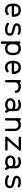

<svg xmlns="http://www.w3.org/2000/svg" viewBox="2481 -2988 638 5640"><g transform="rotate(90 2800.0 -168.0)"><path d="M281 -462H280Q281 -462 281 -462Q368 -462 418 -411Q476 -352 476 -229Q476 -214 465.5 -204Q455 -194 441 -194H156Q162 -126 193 -95Q222 -66 280 -66Q338 -66 368 -96Q378 -107 393 -107Q407 -107 417.5 -96.5Q428 -86 428 -72Q428 -57 417 -47Q367 3 280 3Q194 3 144 -46Q87 -103 85 -222Q84 -225 84 -228.5Q84 -232 85 -236Q87 -354 143 -412Q193 -462 281 -462ZM281 -393Q222 -393 193 -363Q162 -332 156 -263H405Q398 -331 368 -362Q338 -393 281 -393Z M846 -462Q907 -462 951 -447Q961 -444 971 -439Q981 -434 985 -431L989 -428Q1003 -418 1003 -400Q1003 -386 993 -376Q983 -366 968 -366Q956 -366 946 -373Q944 -376 929 -381Q895 -393 846 -393Q784 -393 756 -378Q742 -370 737.5 -362.5Q733 -355 733 -336Q733 -327 738 -321Q744 -313 759 -306Q783 -295 854 -279Q932 -262 965 -246Q993 -231 1011.5 -205.5Q1030 -180 1030 -148Q1030 -73 986 -35Q940 3 843 3Q761 3 704 -25Q690 -31 678.5 -39Q667 -47 662 -52L657 -57Q648 -67 648 -81Q648 -95 658 -105.5Q668 -116 682 -116Q699 -116 709 -103Q713 -97 734 -87Q777 -66 843 -66Q914 -66 941 -88Q961 -105 961 -148Q961 -162 955.5 -168.5Q950 -175 933 -184Q908 -196 839 -211Q760 -229 729 -243Q700 -257 684 -277Q663 -303 663 -336.5Q663 -370 679.5 -397.5Q696 -425 723 -439Q766 -462 846 -462Z M1543 -412Q1601 -352 1601 -229Q1601 -106 1542 -47Q1492 3 1405 3Q1318 3 1269 -47Q1268 -47 1267.5 -48Q1267 -49 1266 -49V96V97Q1266 111 1256 121Q1246 131 1231.5 131Q1217 131 1207 121Q1197 111 1197 97V96V-414Q1197 -429 1207 -439Q1217 -449 1231.5 -449Q1246 -449 1256 -439Q1266 -429 1266 -414V-410Q1267 -410 1267.5 -411Q1268 -412 1268 -412Q1318 -462 1405.5 -462Q1493 -462 1543 -412ZM1405 -393Q1347 -393 1318 -363Q1279 -324 1279 -229.5Q1279 -135 1318 -96Q1347 -66 1405 -66Q1463 -66 1493 -96Q1532 -135 1532 -229.5Q1532 -324 1493 -363Q1464 -393 1405 -393Z M1961 -462H1960Q1961 -462 1961 -462Q2048 -462 2098 -411Q2156 -352 2156 -229Q2156 -214 2145.5 -204Q2135 -194 2121 -194H1836Q1842 -126 1873 -95Q1902 -66 1960 -66Q2018 -66 2048 -96Q2058 -107 2073 -107Q2087 -107 2097.5 -96.5Q2108 -86 2108 -72Q2108 -57 2097 -47Q2047 3 1960 3Q1874 3 1824 -46Q1767 -103 1765 -222Q1764 -225 1764 -228.5Q1764 -232 1765 -236Q1767 -354 1823 -412Q1873 -462 1961 -462ZM1961 -393Q1902 -393 1873 -363Q1842 -332 1836 -263H2085Q2078 -331 2048 -362Q2018 -393 1961 -393Z M2365 -462Q2380 -462 2390 -452Q2400 -442 2400 -427V-424Q2450 -462 2520 -462Q2596 -462 2648 -427Q2676 -409 2693 -381Q2710 -353 2710 -320Q2710 -305 2699.5 -295Q2689 -285 2674.5 -285Q2660 -285 2650 -295Q2640 -305 2640 -320Q2640 -350 2610 -369Q2575 -392 2520 -392Q2467 -392 2434 -362Q2400 -331 2400 -275V-33V-30Q2400 -15 2390 -5Q2380 5 2365.5 5Q2351 5 2340.5 -5Q2330 -15 2330 -30V-33V-275Q2330 -427 2330 -427Q2330 -442 2340 -452Q2350 -462 2365 -462Z M3068 -465Q3137 -465 3186 -429Q3244 -387 3244 -319V-227V-117Q3247 -113 3251.5 -106Q3256 -99 3265.5 -84.5Q3275 -70 3281.5 -60.5Q3288 -51 3288 -51Q3294 -42 3294 -31Q3294 -17 3284 -6.5Q3274 4 3259 4Q3240 4 3230 -12L3204 -52Q3141 0 3059 0Q2982 0 2931 -32Q2901 -51 2882.5 -83Q2864 -115 2864 -155Q2864 -195 2884 -226.5Q2904 -258 2935 -275Q2986 -304 3059 -304Q3123 -304 3174 -283V-319Q3174 -351 3145 -372Q3114 -395 3068 -395Q3039 -395 3013.5 -389.5Q2988 -384 2977 -379L2966 -373Q2958 -369 2948 -369Q2934 -369 2923.5 -379Q2913 -389 2913 -403Q2913 -424 2931 -434Q2938 -437 2949 -442.5Q2960 -448 2996 -456.5Q3032 -465 3068 -465ZM3059 -234Q3004 -234 2969 -215Q2950 -204 2941.5 -191Q2933 -178 2933 -155Q2933 -113 2967.5 -91.5Q3002 -70 3059 -70Q3101 -70 3125.5 -82Q3150 -94 3174 -119V-206Q3148 -221 3123 -227.5Q3098 -234 3059 -234Z M3485 -462Q3500 -462 3510 -452Q3520 -442 3520 -427V-424Q3570 -462 3640 -462Q3721 -462 3772 -416Q3830 -365 3830 -275V-30Q3830 -15 3819.5 -5Q3809 5 3794.5 5Q3780 5 3770 -5Q3760 -15 3760 -30V-275Q3760 -334 3726 -364Q3694 -392 3640 -392Q3587 -392 3554 -362Q3520 -331 3520 -275V-33V-30Q3520 -15 3510 -5Q3500 5 3485.5 5Q3471 5 3460.5 -5Q3450 -15 3450 -30V-33V-275Q3450 -427 3450 -427Q3450 -442 3460 -452Q3470 -462 3485 -462Z M4026 -467Q4372 -467 4372 -467Q4387 -467 4397 -456.5Q4407 -446 4407 -432Q4407 -419 4398 -409L4103 -71H4372H4373Q4387 -71 4397 -61Q4407 -51 4407 -36.5Q4407 -22 4397 -12Q4387 -2 4373 -2H4372Q4026 -2 4026 -2Q4011 -2 4001 -12Q3991 -22 3991 -36Q3991 -50 4000 -59L4295 -397H4026H4025Q4011 -397 4001 -407Q3991 -417 3991 -431.5Q3991 -446 4001 -456.5Q4011 -467 4025 -467Z M4748 -465Q4817 -465 4866 -429Q4924 -387 4924 -319V-227V-117Q4927 -113 4931.5 -106Q4936 -99 4945.5 -84.5Q4955 -70 4961.5 -60.5Q4968 -51 4968 -51Q4974 -42 4974 -31Q4974 -17 4964 -6.5Q4954 4 4939 4Q4920 4 4910 -12L4884 -52Q4821 0 4739 0Q4662 0 4611 -32Q4581 -51 4562.5 -83Q4544 -115 4544 -155Q4544 -195 4564 -226.5Q4584 -258 4615 -275Q4666 -304 4739 -304Q4803 -304 4854 -283V-319Q4854 -351 4825 -372Q4794 -395 4748 -395Q4719 -395 4693.5 -389.5Q4668 -384 4657 -379L4646 -373Q4638 -369 4628 -369Q4614 -369 4603.5 -379Q4593 -389 4593 -403Q4593 -424 4611 -434Q4618 -437 4629 -442.5Q4640 -448 4676 -456.5Q4712 -465 4748 -465ZM4739 -234Q4684 -234 4649 -215Q4630 -204 4621.5 -191Q4613 -178 4613 -155Q4613 -113 4647.5 -91.5Q4682 -70 4739 -70Q4781 -70 4805.5 -82Q4830 -94 4854 -119V-206Q4828 -221 4803 -227.5Q4778 -234 4739 -234Z M5326 -462Q5387 -462 5431 -447Q5441 -444 5451 -439Q5461 -434 5465 -431L5469 -428Q5483 -418 5483 -400Q5483 -386 5473 -376Q5463 -366 5448 -366Q5436 -366 5426 -373Q5424 -376 5409 -381Q5375 -393 5326 -393Q5264 -393 5236 -378Q5222 -370 5217.5 -362.5Q5213 -355 5213 -336Q5213 -327 5218 -321Q5224 -313 5239 -306Q5263 -295 5334 -279Q5412 -262 5445 -246Q5473 -231 5491.5 -205.5Q5510 -180 5510 -148Q5510 -73 5466 -35Q5420 3 5323 3Q5241 3 5184 -25Q5170 -31 5158.5 -39Q5147 -47 5142 -52L5137 -57Q5128 -67 5128 -81Q5128 -95 5138 -105.5Q5148 -116 5162 -116Q5179 -116 5189 -103Q5193 -97 5214 -87Q5257 -66 5323 -66Q5394 -66 5421 -88Q5441 -105 5441 -148Q5441 -162 5435.5 -168.5Q5430 -175 5413 -184Q5388 -196 5319 -211Q5240 -229 5209 -243Q5180 -257 5164 -277Q5143 -303 5143 -336.5Q5143 -370 5159.5 -397.5Q5176 -425 5203 -439Q5246 -462 5326 -462Z"/></g></svg>

Font: Brass Mono
Style: Regular
Weight: 400
Monospace: yes
Version: Version 1.100; ttfautohint (v1.8.3) -l 8 -r 50 -G 200 -x 14 